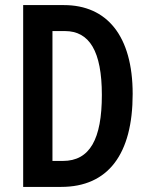

<svg xmlns="http://www.w3.org/2000/svg" viewBox="-20 -734 588 754"><path d="M501 -365C501 -593 400 -714 231 -714H71V0H220C405 0 501 -129 501 -365ZM380 -361C380 -188 333 -102 227 -102H186V-612H235C331 -612 380 -533 380 -361Z"/></svg>

Font: Noto Sans Gujarati ExtraCondensed SemiBold
Style: Regular
Weight: 600
Width: 2
Designer: Jelle Bosma - Monotype Design Team, Universal Thirst
Foundry: Monotype Imaging Inc.
Version: Version 2.106